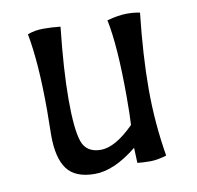

<svg xmlns="http://www.w3.org/2000/svg" viewBox="-61 -531 625 609"><g transform="rotate(-10 251.0 -226.5)"><path d="M82 -129 83 -210Q83 -363 65 -458Q88 -467 116 -467Q144 -467 171 -464Q156 -327 156 -231Q156 -135 169.5 -96Q183 -57 229.5 -57Q276 -57 337 -118Q339 -148 339 -207Q339 -372 321 -458Q359 -468 384 -468Q409 -468 427 -464Q412 -328 412 -219.5Q412 -111 430 -3Q400 6 378 6Q356 6 336 4L334 -45Q260 15 197.5 15Q135 15 108.5 -20.5Q82 -56 82 -129Z"/></g></svg>

Font: Port Lligat Sans
Style: Regular
Weight: 400
Designer: Dario Muhafara, Eduardo Rodriguez Tunni
Foundry: Tipo
Version: Version 1.002